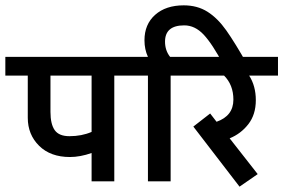

<svg xmlns="http://www.w3.org/2000/svg" viewBox="-44 -679 1061 719"><path d="M384 -396V0H299V-106Q256 -91 218 -91Q145 -91 102.5 -133Q60 -175 60 -238V-396H-24V-466H474V-396ZM145 -396V-260Q145 -214 161 -191.5Q177 -169 216 -169Q262 -169 299 -185V-396Z M883 -436H793Q751 -515 718.5 -549.5Q686 -584 646 -584Q574 -584 574 -523Q574 -490 593 -466H681V-396H595V0H510V-396H426V-466H510Q497 -494 497 -528Q497 -588 537 -623.5Q577 -659 644 -659Q695 -659 733 -635Q771 -611 803.5 -565Q836 -519 883 -436Z M889 -396Q914 -357 914 -304Q914 -250 886 -214Q858 -178 816 -161L921 -27L853 20L680 -205L743 -254L767 -223Q830 -245 830 -306Q830 -361 795 -396H634V-466H997V-396Z"/></svg>

Font: Cambay Devanagari
Style: Regular
Weight: 700
Designer: Pooja Saxena
Foundry: Pooja Saxena
Version: Version 1.095;PS 001.095;hotconv 1.0.70;makeotf.lib2.5.58329